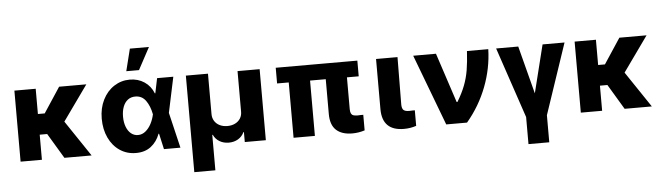

<svg xmlns="http://www.w3.org/2000/svg" viewBox="-55 -998 4951 1428"><g transform="rotate(-5 2421.0 -284.0)"><path d="M223.6 -341.8H274.4L398.4 -530.3H601.6L414.6 -268.1L594.7 0H391.6L279.3 -187.5H223.6V0H64.5V-530.3H223.6Z M693.4 -265.6Q693.4 -344.2 724.4 -406.2Q755.4 -468.3 808.6 -502.7Q861.8 -537.1 925.8 -537.1Q987.8 -537.1 1034.9 -505.6Q1082 -474.1 1103.5 -418.9H1106.9L1129.9 -530.3H1251L1194.8 -265.1L1257.8 0H1134.8L1108.4 -117.2H1104.5Q1083 -59.1 1037.8 -23.9Q992.7 11.2 924.8 10.7Q858.4 10.7 805.7 -24.4Q752.9 -59.6 723.1 -122.6Q693.4 -185.5 693.4 -265.6ZM952.1 -121.1Q983.4 -121.1 1008.8 -142.1Q1034.2 -163.1 1051 -195.8Q1067.9 -228.5 1075.2 -263.7L1075.7 -265.1L1075.2 -266.6Q1063.5 -327.6 1034.7 -367.9Q1005.9 -408.2 956.1 -408.2Q923.3 -408.2 900.1 -390.4Q877 -372.6 864.7 -340.6Q852.5 -308.6 852.5 -266.6Q852.5 -224.6 865 -191.4Q877.4 -158.2 900.1 -139.6Q922.9 -121.1 952.1 -121.1ZM947.3 -766.6H1089.8L1001 -601.6H906.2Z M1344.7 -530.3H1509.8V-228.5Q1509.8 -199.7 1523.7 -177.2Q1537.6 -154.8 1562.7 -142.3Q1587.9 -129.9 1620.1 -129.9Q1652.3 -129.9 1677.7 -142.3Q1703.1 -154.8 1717 -177.2Q1731 -199.7 1730.5 -228.5V-530.3H1895.5V0H1738.3V-74.2H1734.4Q1719.7 -42 1689.5 -23.9Q1659.2 -5.9 1620.1 -5.9Q1581.1 -5.9 1550.8 -23.9Q1520.5 -42 1505.9 -74.2H1502V190.4H1344.7Z M2625 -413.1H2537.1V-175.8Q2537.1 -155.3 2542.5 -144Q2547.9 -132.8 2559.3 -128.4Q2570.8 -124 2591.8 -124Q2609.4 -124 2616.2 -125H2633.8V-8.8Q2588.4 5.9 2541 5.9Q2462.9 5.9 2420.9 -33Q2378.9 -71.8 2378.9 -153.3V-413.1H2261.7V0H2102.5V-413.1H2015.6V-530.3H2625Z M2924.8 -530.3 2921.9 -175.8Q2922.4 -146 2934.8 -135Q2947.3 -124 2976.6 -124Q2996.1 -124 3002.9 -125H3018.6V-8.8Q2974.6 5.9 2926.8 5.9Q2766.1 5.9 2764.6 -153.3V-530.3Z M3042 -530.3H3211.9L3334 -159.2H3339.8Q3377 -220.7 3397.9 -275.1Q3418.9 -329.6 3428.7 -388.4Q3438.5 -447.3 3443.4 -530.3H3602.5Q3598.6 -387.2 3546.1 -250.5Q3493.7 -113.8 3397.5 0H3242.2Z M3826.2 -530.3 3918.9 -172.9 4007.8 -530.3H4171.9L3994.1 -2.9V199.2H3838.9V-2.9L3661.1 -530.3Z M4406.2 -341.8H4457L4581.1 -530.3H4784.2L4597.2 -268.1L4777.3 0H4574.2L4461.9 -187.5H4406.2V0H4247.1V-530.3H4406.2Z"/></g></svg>

Font: Pretendard Std ExtraBold
Style: Regular
Weight: 800
Designer: Base glyphs from Inter by Rasmus Andersson; Hangeul glyphs from Noto Sans CJK(Source Han Sans) by Jang Soo-young and Kan
Foundry: Kil Hyung-jin
Version: Version 1.309